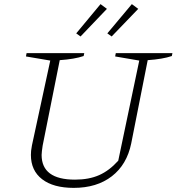

<svg xmlns="http://www.w3.org/2000/svg" viewBox="-20 -903 857 932"><path d="M338 9Q239 9 184.5 -33Q130 -75 130 -151Q130 -160 131 -171Q132 -182 135 -197L224 -609L106 -629L109 -645H389L386 -631Q342 -616 270 -611L187 -196Q185 -181 183.5 -170Q182 -159 182 -151Q182 -31 344 -31Q412 -31 461.5 -53Q511 -75 554 -123L656 -609L539 -629L542 -645H817L814 -631Q770 -616 697 -611L617 -207Q596 -104 523 -47.5Q450 9 338 9ZM468 -883 499 -860 371 -726 350 -741ZM620 -883 651 -860 522 -726 501 -741Z"/></svg>

Font: Piazzolla SC ExtraLight
Style: Italic
Weight: 200
Italic angle: -11.3°
Designer: Juan Pablo del Peral
Foundry: Huerta Tipografica
Version: Version 1.330